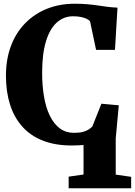

<svg xmlns="http://www.w3.org/2000/svg" viewBox="-20 -771 725 1032"><path d="M349 241V178.5L429 167V8.5Q415 9.5 399.2 10.2Q383.5 11 365.5 11Q277 11 210.2 -15.2Q143.5 -41.5 99.5 -91Q55.5 -140.5 33.8 -209.5Q12 -278.5 12 -363.5Q12 -454 39.5 -525.8Q67 -597.5 117 -647.8Q167 -698 234.2 -724.5Q301.5 -751 381.5 -751Q419.5 -751 450 -748.2Q480.5 -745.5 507 -741.5Q533.5 -737.5 559 -734.2Q584.5 -731 611.5 -730L598 -503H496.5L464 -656.5Q458.5 -663.5 446.5 -669.5Q434.5 -675.5 416.2 -679.5Q398 -683.5 372.5 -683.5Q323 -683.5 285.5 -650.2Q248 -617 227.2 -549.5Q206.5 -482 206.5 -379Q206.5 -309.5 216.8 -250.5Q227 -191.5 248.2 -148.2Q269.5 -105 301.5 -81Q333.5 -57 377 -57Q406 -57 425.2 -62Q444.5 -67 456.5 -75Q468.5 -83 476.5 -91.5L525 -213.5L618.5 -205L602 -27V167.5L685 179.5V241Z"/></svg>

Font: Merriweather 28pt Black
Style: Regular
Weight: 900
Version: Version 2.100